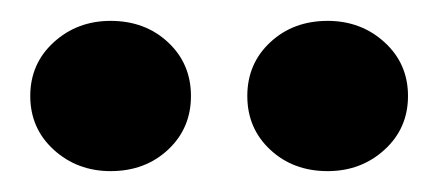

<svg xmlns="http://www.w3.org/2000/svg" viewBox="-20 -795 420 184"><path d="M9 -703Q9 -734 31.5 -754.5Q54 -775 86 -775Q119 -775 141 -754.5Q163 -734 163 -703Q163 -672 141 -651.5Q119 -631 86 -631Q54 -631 31.5 -651.5Q9 -672 9 -703ZM217 -703Q217 -734 239 -754.5Q261 -775 294 -775Q326 -775 348.5 -754.5Q371 -734 371 -703Q371 -672 348.5 -651.5Q326 -631 294 -631Q261 -631 239 -651.5Q217 -672 217 -703Z"/></svg>

Font: Open Sauce One SemiBold
Style: Regular
Weight: 600
Designer: Alfredo Marco Pradil
Foundry: Creative Sauce Fz LLC
Version: Version 1.477